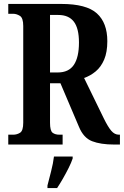

<svg xmlns="http://www.w3.org/2000/svg" viewBox="-20 -734 629 975"><path d="M22 0V-50H47Q66 -50 82 -60Q98 -70 98 -111V-602Q98 -643 81 -653.5Q64 -664 47 -664H22V-714H291Q419 -714 472 -666Q525 -618 525 -525Q525 -469 509 -431.5Q493 -394 466 -371.5Q439 -349 407 -338L507 -133Q528 -90 545 -70Q562 -50 584 -50H589V0H560Q491 0 447.5 -17Q404 -34 381 -90L287 -311H234V-111Q234 -70 247 -60Q260 -50 282 -50H298V0ZM273 -366Q329 -366 355 -404.5Q381 -443 381 -518Q381 -590 355 -624Q329 -658 276 -658H234V-366ZM221 208Q229 177 239.5 136Q250 95 254 61H349V71Q342 92 328.5 119Q315 146 299.5 173Q284 200 270 221H221Z"/></svg>

Font: Noto Serif ExtraCondensed
Style: Bold
Weight: 700
Width: 2
Designer: Monotype Design Team
Foundry: Monotype Imaging Inc.
Version: Version 2.014; ttfautohint (v1.8.4.7-5d5b)